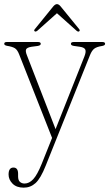

<svg xmlns="http://www.w3.org/2000/svg" viewBox="-20 -644 516 907"><path d="M177 130 226 7.5 70.5 -387Q62 -409 50.2 -416.2Q38.5 -423.5 13.5 -427.5Q0 -430 0 -437Q0 -445.5 11.5 -445.5H160Q172.5 -445.5 172.5 -437Q172.5 -429.5 158.5 -427L128.5 -423Q107 -419.5 103.2 -410.5Q99.5 -401.5 107.5 -382L242.5 -34L379 -378Q387.5 -400 382.8 -410Q378 -420 357.5 -423L329.5 -427Q315 -429 315 -437Q315 -445.5 328 -445.5H464Q476.5 -445.5 476.5 -437Q476.5 -429.5 463 -427Q437 -423 425.5 -414.2Q414 -405.5 405.5 -384.5L196 138.5Q172 199 148 220.8Q124 242.5 92 242.5Q58 242.5 39.2 223.5Q20.5 204.5 20.5 180.5Q20.5 147.5 43.5 147.5Q65.5 147.5 65.5 177V189.5Q65.5 207.5 74.2 215.2Q83 223 96 223Q118 223 137 202.5Q156 182 177 130ZM354 -496Q349.5 -492.5 342 -498.5L249 -581.5L156 -498.5Q148.5 -493 144 -496Q138.5 -499.5 145 -507L231 -613Q240.5 -624.5 249 -624.5Q258 -624.5 267 -613L353.5 -507Q359.5 -500 354 -496Z"/></svg>

Font: Fraunces 72pt Soft Thin
Style: Regular
Weight: 100
Version: Version 1.000;[b76b70a41]